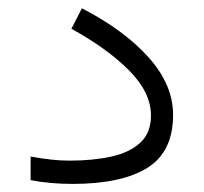

<svg xmlns="http://www.w3.org/2000/svg" viewBox="-20 -456 504 475"><path d="M151.9 -58.6Q210.4 -58.6 256.1 -68.8Q301.8 -79.1 327.6 -103.5Q353.5 -127.9 353.5 -170.4Q353.5 -227.1 299.6 -281.5Q245.6 -335.9 156.7 -384.8L182.6 -435.5Q287.6 -381.3 347.9 -313.7Q408.2 -246.1 408.2 -171.9Q408.2 -80.1 344.2 -40.5Q280.3 -1 159.2 -1Q105 -1 55.7 -10.3V-68.8Q109.9 -58.6 151.9 -58.6Z"/></svg>

Font: Vazirmatn FD NL ExtraLight
Style: Regular
Weight: 200
Designer: Saber Rastikerdar
Foundry: Saber Rastikerdar
Version: Version 33.003